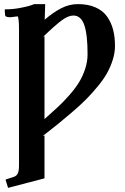

<svg xmlns="http://www.w3.org/2000/svg" viewBox="-20 -678 604 927"><path d="M334 -603Q310.1 -603 278.6 -580.1Q247.1 -557.1 188 -500L194.8 -502.9V-103L258.3 -160.2Q284.7 -184.6 314 -217.8Q343.3 -251 361.3 -280.3Q379.4 -309.6 391.1 -345.2Q402.8 -380.9 402.8 -416Q402.8 -510.7 387 -556.9Q371.1 -603 334 -603ZM198.2 -658.2 195.8 -583Q236.8 -618.2 275.6 -638.2Q314.5 -658.2 356 -658.2Q405.3 -658.2 441.2 -642.3Q477.1 -626.5 497.1 -597.9Q517.1 -569.3 526.1 -534.4Q535.2 -499.5 535.2 -456.1Q535.2 -423.8 524.7 -390.1Q514.2 -356.4 497.6 -326.4Q481 -296.4 453.6 -262.9Q426.3 -229.5 399.2 -201.9Q372.1 -174.3 333 -140.6L262.2 -81.1L186 -21L194.8 -23.9V183.1L19 229L6.8 189.9L9.3 188Q11.7 187.5 21.5 184.1Q25.4 183.1 27.8 182.1L46.9 175.8Q60.5 171.4 66.2 158.7Q71.8 146 71.8 121.1V-536.1Q71.8 -592.3 64.9 -599.1Q59.6 -598.6 50.3 -597.2Q41 -595.7 35.2 -595.2Q23.4 -593.8 14.2 -596.4Q4.9 -599.1 4.9 -604Q2.9 -619.6 2.9 -632.8Q48.3 -632.8 88.9 -642.1Q122.6 -648.4 145 -658.2Z"/></svg>

Font: Linux Libertine G
Style: Bold
Weight: 700
Designer: Philipp H. Poll
Foundry: Philipp H. Poll
Version: Version 5.0.3